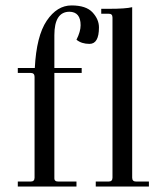

<svg xmlns="http://www.w3.org/2000/svg" viewBox="-20 -680 593 700"><path d="M178.2 -551.8V-432.1H277.8V-414.1H178.2V-29.8Q178.2 -17.6 193.8 -18.1H258.8V0H44.9V-18.1H91.8Q106 -18.1 106 -32.2V-399.9Q106 -414.1 91.8 -414.1H44.9V-432.1H106.9Q112.8 -548.8 150.4 -604.5Q188 -660.2 240.7 -660.2Q293.9 -660.2 317.4 -634.8Q340.8 -609.4 340.8 -580.1Q340.8 -520 306.2 -520Q277.3 -520 258.8 -535.2Q273.9 -564.9 273.9 -587.9Q273.9 -636.7 232.9 -637.2Q178.2 -636.7 178.2 -551.8ZM390.1 -32.2V-616.2Q390.1 -630.4 376 -629.9H349.1V-647.9H377.9Q438 -647.9 461.9 -653.8V-32.2Q461.9 -18.1 476.1 -18.1H522.9V0H329.1V-18.1H376Q390.1 -18.1 390.1 -32.2Z"/></svg>

Font: Arapey-Regular
Style: Regular
Weight: 400
Designer: Eduardo Rodriguez Tunni
Foundry: Eduardo Rodriguez Tunni
Version: Version 1.002